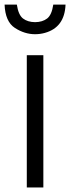

<svg xmlns="http://www.w3.org/2000/svg" viewBox="-54 -829 310 849"><path d="M101.1 -731Q133.8 -731.4 154.3 -747.1Q174.8 -762.7 181.6 -808.6H235.8Q231.9 -708 144.5 -683.6Q123.5 -677.7 101.1 -677.7Q54.7 -677.7 11.7 -705.6Q-30.8 -733.4 -33.7 -808.6H20.5Q27.3 -762.7 47.9 -747.1Q68.4 -731.4 101.1 -731ZM64.5 0V-585H137.7V0Z"/></svg>

Font: Oswald-Light
Style: Light
Weight: 300
Designer: vernon adams
Foundry: vernon adams
Version: Version ; ttfautohint (v0.92.18-e454-dirty) -l 8 -r 50 -G 20